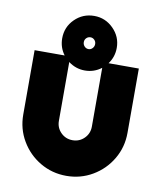

<svg xmlns="http://www.w3.org/2000/svg" viewBox="-81 -773 711 849"><g transform="rotate(10 274.0 -349.0)"><path d="M40 -224V-513H175Q151 -545 151 -586Q151 -637 187 -672.5Q223 -708 274 -708Q324 -708 360 -672Q396 -636 396 -586Q396 -545 372 -513H508V-224Q508 -160 476.5 -106.5Q445 -53 391.5 -21.5Q338 10 274 10Q210 10 156.5 -21.5Q103 -53 71.5 -106.5Q40 -160 40 -224ZM200 -488V-224Q200 -193 221.5 -171.5Q243 -150 274 -150Q305 -150 326.5 -171.5Q348 -193 348 -224V-488Q315 -463 274 -463Q233 -463 200 -488ZM299 -586Q299 -597 291.5 -604.5Q284 -612 274 -612Q263 -612 255.5 -604.5Q248 -597 248 -586Q248 -575 255.5 -567Q263 -559 274 -559Q284 -559 291.5 -567Q299 -575 299 -586Z"/></g></svg>

Font: Lineal Heavy
Style: Regular
Weight: 900
Designer: Created by Frank Adebiaye with contributions from Anton Moglia & Ariel Martín Pérez
Created by Frank ADEBIAYE with FontF
Foundry: Velvetyne Type Foundry
Version: Version 2.000